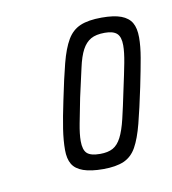

<svg xmlns="http://www.w3.org/2000/svg" viewBox="-47 -739 344 384"><g transform="rotate(-10 125.0 -546.5)"><path d="M134 -397Q109 -397 93.5 -402.5Q78 -408 71.5 -419Q65 -430 65 -448Q65 -467 68.5 -490Q72 -513 79 -546Q88 -590 95.5 -619Q103 -648 113 -665Q123 -682 139.5 -689Q156 -696 183 -696Q208 -696 222.5 -690.5Q237 -685 243.5 -674Q250 -663 250 -644Q250 -626 246 -603Q242 -580 235 -546Q226 -503 218.5 -474Q211 -445 201.5 -428Q192 -411 176 -404Q160 -397 134 -397ZM133 -428Q149 -428 159 -433.5Q169 -439 176 -452.5Q183 -466 188.5 -489Q194 -512 201 -546Q208 -578 212 -599Q216 -620 216 -634Q216 -651 208.5 -658Q201 -665 184 -665Q166 -665 155.5 -659Q145 -653 138 -640Q131 -627 126 -604Q121 -581 113 -546Q107 -516 103 -495Q99 -474 99 -460Q99 -442 106.5 -435Q114 -428 133 -428Z"/></g></svg>

Font: Saira UltraCondensed Thin
Style: Italic
Weight: 250
Width: 1
Italic angle: -12°
Designer: Hector Gatti with collaboration of the Omnibus-Type team
Foundry: Omnibus-Type
Version: Version 1.101